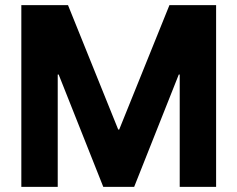

<svg xmlns="http://www.w3.org/2000/svg" viewBox="-20 -727 924 747"><path d="M63 -707H204.6V0H63ZM202.6 -451.2 216.3 -437H202.6V-451.2V-707H244.6L443.8 -213.4L431.2 -223.1H443.8V-213.4V0H381.8ZM439.9 0V-213.4V-223.1H452.6L439.9 -213.4L639.2 -707H681.2V-451.2V-437H667.5L681.2 -451.2L502 0ZM679.2 -707H820.8V0H679.2Z"/></svg>

Font: Wanted Sans Variable
Style: Regular
Weight: 400
Designer: Original Design by Kil Hyung-jin and Kang Hanbin, Wanted Lab, Inc; Hangeul from Source Han Sans by Jang Soo-young and Ka
Foundry: Wanted Lab, Inc.
Version: Version 1.003;Glyphs 3.2 (3227)